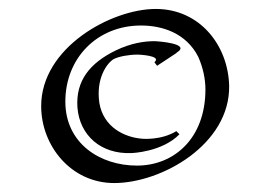

<svg xmlns="http://www.w3.org/2000/svg" viewBox="-20 -565 604 429"><path d="M374 -272C340 -251 298 -255 298 -255C258 -258 211 -281 202 -335C194 -390 219 -424 234 -433C246 -439 268 -443 288 -443C289 -443 343 -441 325 -426L331 -418C369 -443 375 -447 375 -447H374C410 -468 330 -473 325 -473C303 -473 273 -469 238 -452C181 -424 149 -385 153 -325C158 -262 206 -220 274 -223C274 -223 342 -225 381 -265ZM492 -373C490 -463 427 -545 328 -545C229 -545 72 -459 72 -328C72 -239 139 -156 235 -156C342 -156 494 -243 492 -373ZM423 -438C434 -413 439 -388 439 -365C439 -256 369 -195 286 -195C203 -195 126 -245 126 -338C126 -435 197 -508 295 -508C343 -508 396 -491 423 -438Z"/></svg>

Font: Eagle Lake
Style: Regular
Weight: 400
Designer: Astigmatic (AOETI)
Foundry: Astigmatic (AOETI)
Version: Version 1.000